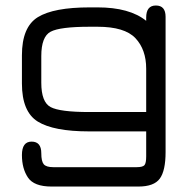

<svg xmlns="http://www.w3.org/2000/svg" viewBox="-20 -477 694 697"><path d="M581.1 75.2Q581.1 142.6 560.1 171.4Q539.1 200.2 482.4 200.2H167Q103.5 200.2 81.5 167.5Q59.6 134.8 59.6 85.9Q59.6 37.1 94.7 37.1Q129.9 37.1 129.9 79.1Q129.9 108.4 138.7 119.1Q147.5 129.9 173.8 129.9H475.6Q498 129.9 504.4 122.6Q510.7 115.2 510.7 90.8V0H303.7Q174.8 0 117.2 -35.6Q59.6 -71.3 59.6 -173.8V-276.4Q59.6 -378.9 117.2 -414.6Q174.8 -450.2 305.7 -450.2H334Q450.2 -450.2 510.7 -401.4V-413.1Q510.7 -457 545.9 -457Q581.1 -457 581.1 -416ZM303.7 -70.3H510.7V-227.5Q510.7 -296.9 471.7 -338.4Q432.6 -379.9 334 -379.9H305.7Q197.3 -379.9 163.6 -361.8Q129.9 -343.8 129.9 -273.4V-176.8Q129.9 -106.4 163.6 -88.4Q197.3 -70.3 303.7 -70.3Z"/></svg>

Font: Jura
Style: DemiBold
Weight: 600
Version: Version 2.5